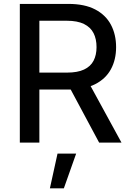

<svg xmlns="http://www.w3.org/2000/svg" viewBox="-20 -748 686 1007"><path d="M84 0V-727.5H338.9Q423.8 -727.5 479.2 -698.5Q534.7 -669.4 561.8 -618.2Q588.9 -566.9 588.9 -501Q588.9 -434.6 561.5 -384.5Q534.2 -334.5 479 -306.4Q423.8 -278.3 338.9 -278.3H142.1V-367.2H331.1Q386.7 -367.2 420.9 -383.3Q455.1 -399.4 470.7 -429.4Q486.3 -459.5 486.3 -501Q486.3 -543.5 470.7 -574.2Q455.1 -605 420.7 -622.1Q386.2 -639.2 330.6 -639.2H186.5V0ZM500 0 324.2 -328.1H438L617.2 0ZM241.7 239.7 281.7 57.6H379.4L314.9 239.7Z"/></svg>

Font: Inter Cardless
Style: Regular
Weight: 400
Designer: Rasmus Andersson
Foundry: rsms
Version: Version 4.001;git-9221beed3